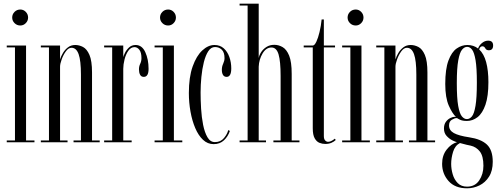

<svg xmlns="http://www.w3.org/2000/svg" viewBox="-20 -770 2704 1039"><path d="M90 -632Q71.5 -632 58.8 -644.8Q46 -657.5 46 -675Q46 -693 58.8 -705.8Q71.5 -718.5 90 -718.5Q107 -718.5 119.5 -705.8Q132 -693 132 -675Q132 -657.5 119.5 -644.8Q107 -632 90 -632ZM16.5 0V-10H61V-513.5H16.5V-523.5H121V-10H166.5V0Z M201 0V-10H245V-513.5H201V-523.5H305V-448.5Q310 -465.5 320.8 -483.5Q331.5 -501.5 348 -514Q364.5 -526.5 387.5 -526.5Q408.5 -526.5 429.2 -515.8Q450 -505 464 -473Q478 -441 478 -377.5V-10H519.5V0H378V-10H418V-366.5Q418 -442 405.5 -476.8Q393 -511.5 367 -511.5Q350.5 -511.5 336.5 -492.2Q322.5 -473 313.8 -448.8Q305 -424.5 305 -409V-10H345.5V0Z M543.5 0V-10H587V-513.5H543.5V-523.5H647V-460.5Q648 -466.5 655.5 -482.5Q663 -498.5 677.5 -512.5Q692 -526.5 714 -526.5Q748.5 -526.5 766.2 -487.8Q784 -449 784 -397.5Q784 -354 758 -354Q744 -354 738 -365.8Q732 -377.5 732 -394.5Q732 -411 738.8 -425Q745.5 -439 745.5 -455.5Q745.5 -486 734.2 -500.5Q723 -515 708 -515Q688 -515 674.2 -495Q660.5 -475 653.8 -447.8Q647 -420.5 647 -397.5V-10H692.5V0Z M890 -632Q871.5 -632 858.8 -644.8Q846 -657.5 846 -675Q846 -693 858.8 -705.8Q871.5 -718.5 890 -718.5Q907 -718.5 919.5 -705.8Q932 -693 932 -675Q932 -657.5 919.5 -644.8Q907 -632 890 -632ZM816.5 0V-10H861V-513.5H816.5V-523.5H921V-10H966.5V0Z M1136 10Q1103.5 10 1078.5 -13.5Q1053.5 -37 1036.5 -77Q1019.5 -117 1010.8 -166.2Q1002 -215.5 1002 -266.5Q1002 -352.5 1022.5 -410.2Q1043 -468 1074.8 -497.2Q1106.5 -526.5 1140.5 -526.5Q1170.5 -526.5 1190.8 -508.5Q1211 -490.5 1221.2 -461.5Q1231.5 -432.5 1231.5 -400Q1231.5 -354 1206.5 -354Q1193 -354 1186.8 -364.5Q1180.5 -375 1180.5 -392Q1180.5 -410 1187.8 -425.5Q1195 -441 1195 -455.5Q1195 -486.5 1180.2 -501Q1165.5 -515.5 1143.5 -515.5Q1122 -515.5 1107.2 -493Q1092.5 -470.5 1083.2 -433.8Q1074 -397 1069.8 -353.8Q1065.5 -310.5 1065.5 -269.5Q1065.5 -228.5 1068.2 -182Q1071 -135.5 1079.2 -94.2Q1087.5 -53 1102.8 -27Q1118 -1 1143 -1Q1174 -1 1192.2 -23.2Q1210.5 -45.5 1215 -66L1224 -61.5Q1214 -31.5 1192 -10.8Q1170 10 1136 10Z M1276.5 0V-10H1320V-740H1276.5V-750H1380V-455.5Q1382 -470 1392.5 -486.8Q1403 -503.5 1421.2 -515.5Q1439.5 -527.5 1464.5 -527.5Q1488 -527.5 1509.5 -515Q1531 -502.5 1544.8 -468.8Q1558.5 -435 1558.5 -370V-10H1600.5V0H1459.5V-10H1498.5V-359Q1498.5 -438 1487.5 -475.5Q1476.5 -513 1449 -513Q1420 -513 1400.8 -480.5Q1381.5 -448 1380 -409V-10H1419.5V0Z M1740.5 9Q1724 9 1708.5 2.8Q1693 -3.5 1682.8 -21.8Q1672.5 -40 1672.5 -76V-513.5H1623.5V-523.5H1672.5Q1682 -523.5 1691.8 -544Q1701.5 -564.5 1709.2 -596.8Q1717 -629 1720.5 -664.5H1732.5V-523.5H1793V-513.5H1732.5V-34Q1732.5 -17 1739.8 -9.8Q1747 -2.5 1755.5 -2.5Q1766 -2.5 1776.8 -9Q1787.5 -15.5 1791.5 -19.5L1797 -12.5Q1788 -3.5 1773.5 2.8Q1759 9 1740.5 9Z M1905 -632Q1886.5 -632 1873.8 -644.8Q1861 -657.5 1861 -675Q1861 -693 1873.8 -705.8Q1886.5 -718.5 1905 -718.5Q1922 -718.5 1934.5 -705.8Q1947 -693 1947 -675Q1947 -657.5 1934.5 -644.8Q1922 -632 1905 -632ZM1831.5 0V-10H1876V-513.5H1831.5V-523.5H1936V-10H1981.5V0Z M2016 0V-10H2060V-513.5H2016V-523.5H2120V-448.5Q2125 -465.5 2135.8 -483.5Q2146.5 -501.5 2163 -514Q2179.5 -526.5 2202.5 -526.5Q2223.5 -526.5 2244.2 -515.8Q2265 -505 2279 -473Q2293 -441 2293 -377.5V-10H2334.5V0H2193V-10H2233V-366.5Q2233 -442 2220.5 -476.8Q2208 -511.5 2182 -511.5Q2165.5 -511.5 2151.5 -492.2Q2137.5 -473 2128.8 -448.8Q2120 -424.5 2120 -409V-10H2160.5V0Z M2507.5 249Q2442.5 249 2407.5 209.8Q2372.5 170.5 2372.5 116.5Q2372.5 71 2396.8 39.8Q2421 8.5 2453 -0.5Q2445.5 -2 2428.5 -10.2Q2411.5 -18.5 2397 -34.2Q2382.5 -50 2382.5 -74.5Q2382.5 -97 2393 -111Q2403.5 -125 2417.2 -131.5Q2431 -138 2440.5 -138Q2442 -138 2444.5 -138Q2447 -138 2447.5 -137.5Q2428.5 -154 2409 -197.5Q2389.5 -241 2389.5 -315.5Q2389.5 -396.5 2406.8 -442.5Q2424 -488.5 2451.2 -507.5Q2478.5 -526.5 2509 -526.5Q2543 -526.5 2567 -507.5Q2573 -525 2588.5 -537.5Q2604 -550 2621.5 -550Q2648.5 -550 2648.5 -524Q2648.5 -498 2625 -498Q2611.5 -498 2606 -508.8Q2600.5 -519.5 2590.5 -519.5Q2578 -519.5 2573 -502.5Q2598.5 -479 2610.8 -433.8Q2623 -388.5 2623 -325.5Q2623 -249.5 2607 -203.2Q2591 -157 2564.5 -136.2Q2538 -115.5 2506.5 -115.5Q2483 -115.5 2470 -121.8Q2457 -128 2455 -130Q2454 -131 2450 -131Q2441 -131 2425.5 -122.2Q2410 -113.5 2410 -91Q2410 -64.5 2436 -50Q2462 -35.5 2519 -27Q2583 -17.5 2614.8 12.2Q2646.5 42 2646.5 105.5Q2646.5 154.5 2626.2 186.2Q2606 218 2574.2 233.5Q2542.5 249 2507.5 249ZM2506.5 -125.5Q2521.5 -125.5 2533.8 -140.2Q2546 -155 2553.2 -197.5Q2560.5 -240 2560.5 -323.5Q2560.5 -402.5 2553.5 -444Q2546.5 -485.5 2534.8 -501Q2523 -516.5 2508 -516.5Q2493 -516.5 2480.2 -501Q2467.5 -485.5 2459.8 -443.2Q2452 -401 2452 -320.5Q2452 -238.5 2459.5 -196.8Q2467 -155 2479.5 -140.2Q2492 -125.5 2506.5 -125.5ZM2507.5 240Q2550.5 240 2573.2 206.2Q2596 172.5 2596 127Q2596 75 2576.8 50Q2557.5 25 2526.5 18Q2503.5 13.5 2490 9.5Q2476.5 5.5 2469 4Q2442 18 2431.8 51.8Q2421.5 85.5 2421.5 117Q2421.5 144.5 2429.8 173Q2438 201.5 2457 220.8Q2476 240 2507.5 240Z"/></svg>

Font: Imbue 100pt Light
Style: Regular
Weight: 300
Designer: Tyler Finck
Foundry: Etcetera Type Company
Version: Version 1.102; ttfautohint (v1.8.3)